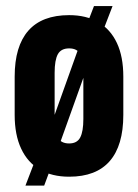

<svg xmlns="http://www.w3.org/2000/svg" viewBox="-20 -558 442 615"><path d="M201.5 8Q146.5 8 107.5 -14.8Q68.5 -37.5 47.8 -81.8Q27 -126 27 -190V-312.5Q27 -410 70.8 -459.8Q114.5 -509.5 201.5 -509.5Q256.5 -509.5 295.2 -486.8Q334 -464 354.5 -420.2Q375 -376.5 375 -312.5V-190Q375 -92 331.5 -42Q288 8 201.5 8ZM61.5 36.5 98.5 -60 124.5 -105 241 -430.5 253.5 -467 281 -538.5H340.5L303.5 -442.5L276.5 -391L161.5 -70L145.5 -28L121.5 36.5ZM201.5 -98.5Q227 -98.5 237 -117.8Q247 -137 247 -177V-328Q247 -366.5 237 -384.8Q227 -403 201.5 -403Q175.5 -403 165.2 -384.2Q155 -365.5 155 -325V-175.5Q155 -136 165.2 -117.2Q175.5 -98.5 201.5 -98.5Z"/></svg>

Font: Anek Latin Condensed
Style: Bold
Weight: 700
Width: 3
Designer: Yesha Goshar
Foundry: Ek Type
Version: Version 1.003